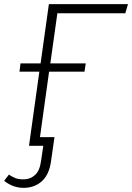

<svg xmlns="http://www.w3.org/2000/svg" viewBox="-59 -704 638 927"><path d="M218 -640 184 -398H355L349 -358H178L134 -42H204L187 77Q178 140 142.5 171.5Q107 203 55 203Q4 203 -39 169L-16 139Q0 150 15.5 156Q31 162 54 162Q87 162 110 141Q133 120 139 74L150 0H81L131 -358H35L40 -398H137L177 -684H559L546 -640Z"/></svg>

Font: Fira Sans ExtraLight
Style: Italic
Weight: 275
Italic angle: -8°
Designer: Carrois Corporate & Edenspiekermann AG
Foundry: Carrois Corporate GbR & Edenspiekermann AG
Version: Version 4.203